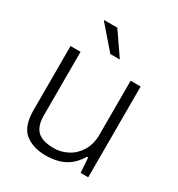

<svg xmlns="http://www.w3.org/2000/svg" viewBox="-175 -837 893 963"><g transform="rotate(30 272.0 -355.5)"><path d="M232 12Q157 12 111.5 -25Q66 -62 66 -155V-526H124V-158Q124 -122 133.5 -98.5Q143 -75 160 -62.5Q177 -50 199.5 -45Q222 -40 249 -40Q290 -40 328 -60Q366 -80 390 -119.5Q414 -159 414 -214V-526H472V0H428L422 -86H415Q392 -48 363.5 -26.5Q335 -5 301.5 3.5Q268 12 232 12ZM314 -591H259L147 -720L148 -723H223Z"/></g></svg>

Font: Archivo SemiBold ExtraLight
Style: Regular
Weight: 250
Version: Version 2.001